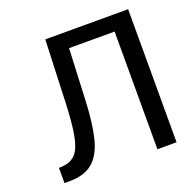

<svg xmlns="http://www.w3.org/2000/svg" viewBox="-126 -839 968 965"><g transform="rotate(-20 358.0 -356.0)"><path d="M214.5 -711.6H657.7V0H555.4V-629.3H311.8L299.7 -359.4Q294.7 -235.8 275 -156.2Q255.3 -76.7 210.4 -38.4Q165.5 0 85.2 0H58.2V-81L79.5 -82.4Q124.3 -85.9 149.3 -114.5Q174.4 -143.1 185.9 -206.1Q197.4 -269.2 201.7 -376.4Z"/></g></svg>

Font: Inter UI
Style: Regular
Weight: 400
Designer: Rasmus Andersson
Foundry: rsms
Version: Version 2.2